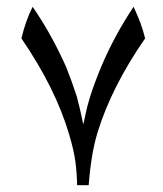

<svg xmlns="http://www.w3.org/2000/svg" viewBox="-20 -545 480 565"><path d="M267 -155Q248 -93 241 0H207Q206 -40 201.5 -72Q197 -104 183 -151Q143 -286 43 -432Q55 -483 76 -525Q132 -444 175 -347Q191 -307 206 -261Q215 -228 225 -179Q227 -185 231.5 -208Q236 -231 245 -260Q258 -301 278 -349Q316 -439 373 -525Q397 -475 407 -432Q308 -289 267 -155Z"/></svg>

Font: Mirza Medium
Style: Regular
Weight: 500
Designer: Arabic design by Kourosh Beigpour, Latin design by Eduardo Tunni, engineering by Lasse Fister
Version: Version 1.0010g